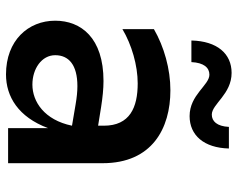

<svg xmlns="http://www.w3.org/2000/svg" viewBox="-96 -689 792 640"><g transform="rotate(90 300.0 -369.0)"><path d="M407 0H524V-315C524 -480 408 -541 281 -541C210 -541 136 -520 77 -486V-381C129 -412 198 -432 258 -432C338 -432 399 -406 399 -319V-300L337 -310C305 -315 276 -318 250 -318C106 -318 49 -243 49 -157C49 -67 115 7 228 7C302 7 370 -34 407 -133ZM367 -605C431 -605 473 -653 475 -736H403C401 -696 384 -679 362 -679C327 -679 294 -745 223 -745C159 -745 117 -697 115 -611H187C189 -653 206 -671 229 -671C264 -671 296 -605 367 -605ZM164 -157C164 -202 196 -231 267 -231C285 -231 305 -229 328 -225L399 -213C380 -121 319 -81 262 -81C209 -81 164 -112 164 -157Z"/></g></svg>

Font: Chess Sans SemiBold
Style: Regular
Weight: 600
Designer: Wolf Bōese
Foundry: Wolf Bōese
Version: Version 7.223;Glyphs 3.3 (3306)